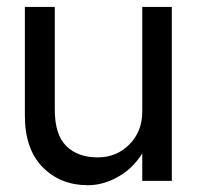

<svg xmlns="http://www.w3.org/2000/svg" viewBox="-20 -520 565 552"><path d="M137.5 -205Q137.5 -132.5 170.8 -100Q204 -67.5 260.5 -67.5Q315 -67.5 352 -104.8Q389 -142 389 -199.5V-500H474V0H389V-79Q362 -35.5 319.2 -11.5Q276.5 12.5 233 12.5Q154 12.5 102.8 -39.2Q51.5 -91 51.5 -188V-500H137.5Z"/></svg>

Font: Overused Grotesk
Style: Regular
Weight: 450
Version: Version 0.004